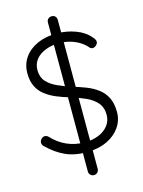

<svg xmlns="http://www.w3.org/2000/svg" viewBox="-140 -896 842 1128"><g transform="rotate(-15 281.0 -332.0)"><path d="M287 10Q211 11 155 -14Q99 -39 48 -89Q43 -93 39.5 -99Q36 -105 36 -113Q36 -125 45.5 -135Q55 -145 67 -145Q79 -145 89 -135Q128 -93 177.5 -71Q227 -49 284 -49Q332 -49 369.5 -64Q407 -79 429 -107Q451 -135 451 -172Q451 -218 426 -246.5Q401 -275 360 -293.5Q319 -312 269 -327Q228 -339 191 -354.5Q154 -370 125 -392.5Q96 -415 80 -448Q64 -481 64 -528Q64 -581 92 -622Q120 -663 171.5 -686.5Q223 -710 291 -710Q350 -710 404.5 -690Q459 -670 491 -631Q506 -615 506 -602Q506 -592 496 -582Q486 -572 474 -572Q464 -572 457 -579Q440 -600 414 -616.5Q388 -633 356.5 -642Q325 -651 291 -651Q244 -651 206.5 -636.5Q169 -622 147.5 -595Q126 -568 126 -530Q126 -488 150 -461Q174 -434 213 -416.5Q252 -399 296 -384Q339 -372 378.5 -356.5Q418 -341 448.5 -318Q479 -295 496.5 -260Q514 -225 514 -172Q514 -121 485 -80Q456 -39 405.5 -15Q355 9 287 10ZM318 121Q318 133 309.5 142Q301 151 288 151Q275 151 266.5 142Q258 133 258 121V-785Q258 -798 266.5 -806.5Q275 -815 289 -815Q302 -815 310 -806.5Q318 -798 318 -785Z"/></g></svg>

Font: Quicksand Light
Style: Regular
Weight: 400
Version: Version 3.004